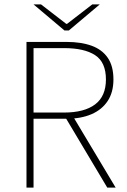

<svg xmlns="http://www.w3.org/2000/svg" viewBox="-20 -850 574 870"><path d="M100 0V-660H282Q347 -660 394.5 -643Q442 -626 468 -588.5Q494 -551 494 -490Q494 -432 468 -392.5Q442 -353 394.5 -332.5Q347 -312 282 -312H132V0ZM132 -340H270Q362 -340 411 -377Q460 -414 460 -490Q460 -568 411 -600Q362 -632 270 -632H132ZM466 0 274 -322 310 -324 504 0ZM272 -712 132 -830H166L280 -742H284L398 -830H432L292 -712Z"/></svg>

Font: Mada ExtraLight
Style: Regular
Weight: 250
Designer: Khaled Hosny
Version: Version 1.5